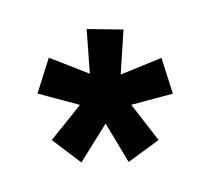

<svg xmlns="http://www.w3.org/2000/svg" viewBox="-76 -799 723 655"><g transform="rotate(-15 285.0 -471.5)"><path d="M302 -234 260 -381 146 -274 68 -374 192 -465 62 -540 131 -648 252 -559 281 -709 402 -675 353 -529 502 -548 508 -420H361L420 -280Z"/></g></svg>

Font: Secular One
Style: Regular
Weight: 400
Designer: Michal Sahar
Foundry: Hagilda
Version: Version 1.002; ttfautohint (v1.8.4.7-5d5b);gftools[0.9.29]